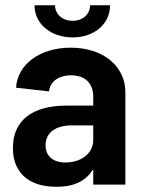

<svg xmlns="http://www.w3.org/2000/svg" viewBox="-20 -701 550 729"><path d="M334 -334V-300H233C104 -300 29 -245 29 -139C29 -33 105 9 194 8C260 9 307 -14 334 -59V0H456V-351C456 -448 374 -520 248 -520C131 -520 46 -456 41 -368L166 -354C170 -391 202 -415 250 -415C305 -415 334 -383 334 -334ZM111 -681C111 -611 172 -559 256 -559C339 -559 398 -611 398 -681H322C322 -647 294 -622 256 -622C217 -622 189 -647 189 -681ZM153 -149C153 -199 193 -225 254 -225H334V-170C334 -115 284 -84 228 -84C185 -84 153 -106 153 -149Z"/></svg>

Font: Vanilla Cream
Style: Bold
Weight: 700
Designer: Jeremy Tribby, Jinavaṁso
Foundry: Tribby Type
Version: Version 1.422;Glyphs 3.1.2 (3151)